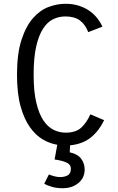

<svg xmlns="http://www.w3.org/2000/svg" viewBox="-20 -755 622 1016"><path d="M428 142Q428 186 395 213.5Q362 241 311 241Q282 241 257.5 234.5Q233 228 214 217L239 168Q250 173 266.5 177.5Q283 182 298 182Q321 182 338 173Q355 164 355 138Q355 115 330.5 104.5Q306 94 269 89L283 11Q245 5 207.5 -16.5Q170 -38 139 -81Q108 -124 89 -192Q70 -260 70 -360Q70 -472 94 -545Q118 -618 155.5 -660Q193 -702 238 -718.5Q283 -735 326 -735Q365 -735 396.5 -725Q428 -715 452 -698.5Q476 -682 493.5 -660Q511 -638 522 -614L447 -585Q431 -626 402.5 -647Q374 -668 326 -668Q292 -668 261.5 -653.5Q231 -639 208 -603.5Q185 -568 171.5 -509Q158 -450 158 -360Q158 -271 172 -212Q186 -153 209.5 -118Q233 -83 263.5 -68Q294 -53 327 -53Q382 -53 411 -80.5Q440 -108 458 -150L531 -119Q505 -64 462 -28.5Q419 7 351 14L349 51Q391 60 409.5 85Q428 110 428 142Z"/></svg>

Font: Carrois Gothic SC
Style: Regular
Weight: 400
Designer: Ralph du Carrois
Foundry: Ralph du Carrois
Version: Version 1.001